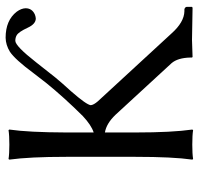

<svg xmlns="http://www.w3.org/2000/svg" viewBox="-32 -666 701 677"><g transform="rotate(-90 318.5 -327.5)"><path d="M523.9 -658.2Q585.4 -658.2 615.7 -619.1Q627.4 -603 627.9 -587.9Q627.9 -564.5 605 -554.7Q598.1 -552.2 591.8 -551.8Q572.3 -551.8 559.1 -580.6Q544.4 -612.3 532.7 -619.1Q524.4 -624 513.2 -624Q494.6 -624 437 -550.3Q390.6 -491.2 383.8 -482.9Q366.2 -461.4 335 -427.2Q287.6 -373 286.1 -357.9Q287.1 -347.7 299.8 -333L539.1 -73.2Q578.6 -28.8 617.2 -27.8H624Q631.3 -26.4 632.8 -20V-1L629.9 1Q628.9 1 516.1 -1L456.1 1L454.1 -1V-6.8Q453.1 -51.3 434.1 -73.2L252 -271Q221.7 -302.7 189.9 -308.1V-200.2Q189.9 -71.3 200.2 0L198.2 2.9Q180.2 0 147 0Q114.3 0 96.2 2.9L94.2 0Q104 -68.4 104 -200.2V-444.8Q104 -573.7 94.2 -645L96.2 -647.9Q114.3 -645 147 -645Q179.7 -645 198.2 -647.9L200.2 -645Q190.4 -578.1 189.9 -444.8V-347.7Q215.8 -356 248 -386.2Q313 -451.7 363.8 -514.2Q376 -529.3 398.9 -559.6Q447.3 -625 474.6 -643.1Q498.5 -657.7 523.9 -658.2Z"/></g></svg>

Font: Linux Biolinum Capitals O
Style: Small Caps
Weight: 400
Designer: Philipp H. Poll
Foundry: Philipp H. Poll
Version: Version 1.0.4